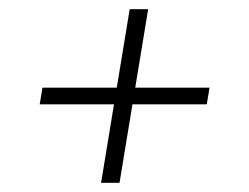

<svg xmlns="http://www.w3.org/2000/svg" viewBox="-20 -548 540 416"><path d="M199 -152 227 -322H66L72 -358H233L261 -528H301L273 -358H434L428 -322H267L239 -152Z"/></svg>

Font: Iosevka SS04 Extralight
Style: Italic
Weight: 200
Italic angle: -9°
Monospace: yes
Designer: Belleve Invis
Foundry: Belleve Invis
Version: Version 19.0.0; ttfautohint (v1.8.4)